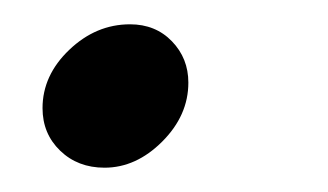

<svg xmlns="http://www.w3.org/2000/svg" viewBox="-20 -128 270 158"><path d="M15 -39Q15 -66 37 -87Q59 -108 87 -108Q108 -108 121.5 -94Q135 -80 135 -60Q135 -33 113.5 -11.5Q92 10 66 10Q44 10 29.5 -4Q15 -18 15 -39Z"/></svg>

Font: Open Sauce Two
Style: Italic
Weight: 400
Italic angle: -10°
Designer: Alfredo Marco Pradil
Foundry: Creative Sauce Fz LLC
Version: Version 1.477